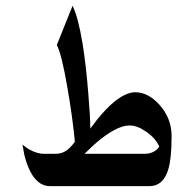

<svg xmlns="http://www.w3.org/2000/svg" viewBox="-20 -635 662 655"><path d="M565.4 -170.9Q565.4 -93.8 553.7 -55.7Q536.1 0 490.2 0H150.4Q115.2 0 90.8 -37.1Q74.2 -62.5 63.5 -104.5Q63.5 -104.5 56.6 -141.6Q70.3 -130.9 78.1 -126Q106.4 -110.4 127.9 -110.4H171.9Q191.4 -110.4 209 -123Q221.7 -132.8 235.4 -151.4Q227.5 -235.4 210 -335.9Q190.4 -450.2 173.8 -481.4L227.5 -615.2Q246.1 -579.1 261.7 -486.3Q273.4 -414.1 281.2 -316.4Q288.1 -235.4 288.1 -196.3Q299.8 -211.9 312.5 -228.5Q342.8 -265.6 370.1 -288.1Q410.2 -320.3 441.4 -320.3Q484.4 -320.3 522.5 -279.3Q565.4 -232.4 565.4 -170.9ZM523.4 -134.8Q510.7 -164.1 477.5 -186.5Q448.2 -207 421.9 -207Q398.4 -207 368.2 -190.4Q323.2 -166 268.6 -110.4H474.6Q490.2 -110.4 502.9 -116.7Q515.6 -123 523.4 -134.8Z"/></svg>

Font: Thabit-Bold
Style: Bold
Weight: 700
Designer: Regenerated by Nadim Shaikli
Foundry: MAK Alagha
Version: 0.01